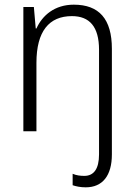

<svg xmlns="http://www.w3.org/2000/svg" viewBox="-20 -562 576 822"><path d="M347 240C419 240 459 190 459 99V-353C459 -481 404 -542 296 -542C214 -542 161 -496 136 -440H133L125 -532H80V0H136V-293C136 -428 190 -493 288 -493C363 -493 404 -448 404 -349V99C404 162 381 191 341 191C324 191 307 189 291 182V231C306 236 324 240 347 240Z"/></svg>

Font: Noto Sans Ethiopic SemiCondensed Light
Style: Regular
Weight: 300
Width: 4
Designer: Monotype Design Team
Foundry: Monotype Imaging Inc.
Version: Version 2.102